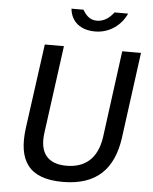

<svg xmlns="http://www.w3.org/2000/svg" viewBox="-61 -980 827 1040"><g transform="rotate(5 352.5 -459.5)"><path d="M593 -929H519C499 -902 469 -876 427 -876C384 -876 364 -907 350 -929H285C292 -858 344 -817 423 -817C504 -817 566 -868 593 -929ZM618 -254 681 -723H579L516 -250C499 -133 432 -79 332 -79C232 -79 181 -134 198 -250L262 -723H158L95 -263C72 -88 132 10 319 10C505 10 594 -87 618 -254Z"/></g></svg>

Font: United Sans Medium
Style: Italic
Weight: 500
Italic angle: -8°
Designer: Pablo Impallari, Rodrigo Fuenzalida (Modified by Dan O. Williams)
Version: Version 1.000;PS 001.000;hotconv 1.0.88;makeotf.lib2.5.64775